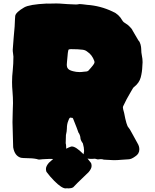

<svg xmlns="http://www.w3.org/2000/svg" viewBox="-20 -885 883 1096"><path d="M434.1 -473.6Q445.8 -473.6 459 -475.6Q476.6 -475.6 483.9 -481Q518.6 -518.6 519 -526.9L519.5 -531.2Q519.5 -534.7 518.1 -537.6Q505.4 -572.3 479 -589.4Q467.8 -599.1 452.1 -601.1Q426.3 -604.5 385.3 -604.5Q377.4 -604.5 372.3 -602.3Q367.2 -600.1 362.3 -530.8Q361.3 -522.9 361.3 -516.6Q361.3 -499 369.1 -492.2Q374.5 -484.4 397 -478.5Q414.6 -473.6 434.1 -473.6ZM283.2 22.9Q281.7 22.9 280.8 22.5Q272.9 22 264.6 22Q253.9 22 243.7 22.9Q233.4 23.9 223.6 23.9L204.6 25.9Q196.8 25.9 190.4 22.9Q166 17.6 127.4 17.6Q113.3 17.6 99.6 15.6Q63.5 5.4 55.2 -44.4L51.3 -187.5Q51.3 -218.3 52.7 -249Q54.2 -272.5 54.2 -296.4Q54.2 -329.6 51.3 -363.3Q48.8 -389.6 48.8 -416Q48.8 -449.7 52.7 -482.9Q56.6 -522 56.6 -561.5Q56.2 -571.3 54.4 -581.1Q52.7 -590.8 52.7 -600.6Q52.7 -609.4 58.1 -671.4Q65.4 -743.7 65.4 -773.4Q65.4 -785.2 66.9 -794.4Q70.3 -814.9 118.2 -842.8Q147.9 -859.9 246.6 -864.7L256.8 -864.3Q284.7 -865.2 301.3 -865.2Q314 -865.2 319.8 -864.7Q366.2 -860.8 413.1 -859.4Q421.9 -859.4 430.7 -861.3L434.6 -861.8Q444.3 -861.8 477.1 -857.4Q553.2 -852.1 622.1 -819.3Q658.2 -804.7 678.7 -767.6Q685.1 -757.3 698.2 -750.5Q710 -743.2 716.3 -736.8Q733.4 -720.7 736.8 -710.9L770 -654.3Q778.3 -646.5 782.2 -631.1Q786.1 -615.7 786.1 -605.5Q786.1 -584.5 790 -567.1Q793.9 -549.8 793.9 -529.8L792.5 -507.3Q791.5 -474.1 783.2 -442.9Q774.9 -411.6 745.1 -388.2Q744.1 -387.2 742.4 -386.2Q740.7 -385.3 725.1 -357.9Q702.1 -319.8 683.6 -279.8Q681.6 -275.9 681.6 -271Q681.6 -264.2 688.5 -240.7Q702.1 -167.5 713.4 -157.2Q719.2 -151.9 735.4 -121.1Q751.5 -90.3 764.6 -67.9Q775.4 -50.8 775.4 -32.7Q775.4 -6.8 752 7.8Q729.5 24.4 713.4 24.4Q701.2 24.4 675.8 26.9Q650.4 29.3 629.9 29.3Q614.3 29.3 572.8 26.4Q564.9 23.4 555.7 23.4Q549.8 23.4 545.7 24.2Q541.5 24.9 539.6 24.9Q535.2 24.9 529.8 22.9Q524.4 21 519 21L514.6 21.5L500 22Q487.8 22 479.5 20Q490.2 32.2 500 45.9Q502.9 54.7 502.9 62Q502.9 77.6 485.8 97.7L458 124.5Q433.1 147.5 422.9 158.4Q412.6 169.4 397.9 184.1Q386.7 190.4 371.6 190.4Q366.2 190.4 360.4 189.5L359.9 189.9Q359.4 189.9 354.5 190.4Q332.5 190.4 290 147.9Q265.6 123.5 245.1 95.7Q242.2 86.9 242.2 79.6Q242.2 63.5 259.3 43.9ZM457.5 -3.9V-4.9Q457.5 -10.7 459.5 -17.6L460 -23.4Q460 -42 453.1 -66.4Q439 -85.4 439 -98.6Q439 -104 435.3 -114.3Q431.6 -124.5 428.2 -127.4Q422.4 -144.5 417.5 -156.7Q407.2 -180.7 398.9 -203.6Q396.5 -212.9 389.6 -212.9L386.7 -212.4L381.3 -213.9L379.9 -213.4Q373.5 -208.5 369.6 -194.8Q361.8 -176.3 361.8 -152.3Q361.8 -136.7 356.4 -114.3Q355.5 -96.2 355.5 -83L355 -67.4Q357.4 -59.1 357.4 -50.8L357.9 -39.1V-36.1Q372.1 -43.9 385.7 -48.3L390.6 -48.8Q412.6 -48.8 455.1 -6.3Z"/></svg>

Font: Kaph
Style: Regular
Weight: 400
Designer: GGBotNet
Foundry: f0n7.com
Version: 1.10